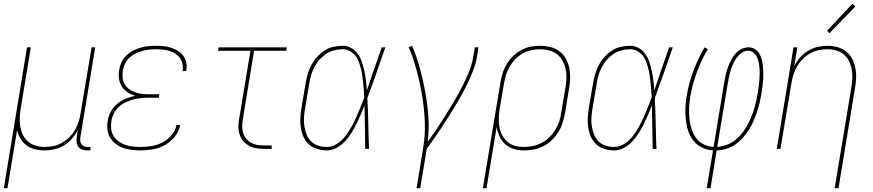

<svg xmlns="http://www.w3.org/2000/svg" viewBox="-38 -777 4558 1002"><path d="M-18 205 103 -530H123L70 -210Q66 -186 65 -162Q64 -138 68 -115.5Q72 -93 82 -72.5Q92 -52 109 -37.5Q126 -23 149 -16.5Q172 -10 196 -10Q219 -10 242 -15Q265 -20 286 -32Q307 -44 324.5 -61.5Q342 -79 354 -100Q366 -121 373 -143.5Q380 -166 383 -189L440 -530H459L381 -58Q380 -49 381 -39.5Q382 -30 388 -23Q394 -16 403 -13Q412 -10 422 -10H434V8H419Q405 8 392.5 4Q380 0 372 -9.5Q364 -19 362 -32Q360 -45 362 -58L368 -99Q356 -74 337.5 -53Q319 -32 295.5 -18Q272 -4 246 2Q220 8 194 8Q169 8 144.5 2Q120 -4 101 -18Q82 -32 69.5 -53Q57 -74 51 -97L1 205Z M693 8Q670 8 647 5Q624 2 603.5 -5.5Q583 -13 565.5 -26.5Q548 -40 537 -58.5Q526 -77 523 -100Q520 -123 524 -146Q528 -171 540.5 -194.5Q553 -218 573.5 -235Q594 -252 618.5 -262Q643 -272 668 -277Q647 -283 628.5 -295Q610 -307 598 -325Q586 -343 583 -366Q580 -389 584 -412Q587 -432 596 -451.5Q605 -471 620.5 -486.5Q636 -502 655.5 -512Q675 -522 695 -528Q715 -534 735.5 -536Q756 -538 776 -538Q797 -538 816.5 -536Q836 -534 854.5 -528Q873 -522 889.5 -512.5Q906 -503 917.5 -487.5Q929 -472 933.5 -453Q938 -434 935 -414Q934 -412 933.5 -410Q933 -408 933 -406H914Q914 -408 914.5 -409.5Q915 -411 915 -413Q918 -430 913.5 -447Q909 -464 899 -477Q889 -490 875 -498.5Q861 -507 845 -511.5Q829 -516 811.5 -518Q794 -520 776 -520Q758 -520 740 -518Q722 -516 704 -511Q686 -506 668.5 -497.5Q651 -489 637 -475.5Q623 -462 614.5 -444.5Q606 -427 603 -409Q600 -390 602 -371.5Q604 -353 613 -337.5Q622 -322 636.5 -311.5Q651 -301 668 -295Q685 -289 703.5 -287Q722 -285 741 -285H794L791 -267H738Q718 -267 697.5 -265Q677 -263 656.5 -257.5Q636 -252 616.5 -242.5Q597 -233 581 -218Q565 -203 555.5 -183.5Q546 -164 543 -144Q540 -123 542.5 -103Q545 -83 555 -67Q565 -51 580.5 -39.5Q596 -28 614.5 -21.5Q633 -15 653 -12.5Q673 -10 693 -10Q722 -10 751.5 -14.5Q781 -19 808.5 -33Q836 -47 857 -71.5Q878 -96 883 -125H902Q897 -92 874.5 -64Q852 -36 822 -19.5Q792 -3 758.5 2.5Q725 8 693 8Z M1340 0Q1319 0 1299 -3.5Q1279 -7 1261.5 -16.5Q1244 -26 1231.5 -41Q1219 -56 1212.5 -75Q1206 -94 1206 -114.5Q1206 -135 1210 -156L1269 -512H1100L1103 -530H1459L1456 -512H1288L1229 -153Q1226 -135 1226 -117Q1226 -99 1231 -83Q1236 -67 1247 -53.5Q1258 -40 1272.5 -32Q1287 -24 1304.5 -21Q1322 -18 1340 -18H1380V0Z M1667 8Q1642 8 1617 0.5Q1592 -7 1574 -23.5Q1556 -40 1546 -62.5Q1536 -85 1532 -110Q1528 -135 1529.5 -161Q1531 -187 1535 -213L1557 -343Q1561 -367 1568 -391Q1575 -415 1587 -437.5Q1599 -460 1616.5 -479.5Q1634 -499 1655.5 -513Q1677 -527 1701.5 -532.5Q1726 -538 1751 -538Q1776 -538 1797 -525.5Q1818 -513 1831 -493.5Q1844 -474 1851.5 -451Q1859 -428 1864 -404Q1869 -380 1872 -355.5Q1875 -331 1877 -306Q1896 -362 1915 -418Q1934 -474 1954 -530H1973Q1950 -464 1927 -397.5Q1904 -331 1879 -265Q1883 -199 1884 -132.5Q1885 -66 1888 0H1868Q1867 -56 1866.5 -112.5Q1866 -169 1864 -226Q1854 -201 1843.5 -176.5Q1833 -152 1821 -128Q1809 -104 1794.5 -81Q1780 -58 1761 -38Q1742 -18 1717.5 -5Q1693 8 1667 8ZM1667 -10Q1695 -10 1720 -26Q1745 -42 1763 -65Q1781 -88 1795 -113Q1809 -138 1820.5 -164Q1832 -190 1842.5 -216Q1853 -242 1863 -268Q1862 -287 1860.5 -306.5Q1859 -326 1857 -345Q1855 -364 1852.5 -383Q1850 -402 1845 -420.5Q1840 -439 1833.5 -456.5Q1827 -474 1815.5 -488Q1804 -502 1787 -511Q1770 -520 1751 -520Q1729 -520 1706.5 -514.5Q1684 -509 1664.5 -496Q1645 -483 1629 -465Q1613 -447 1602.5 -426.5Q1592 -406 1585.5 -384Q1579 -362 1576 -340L1554 -210Q1550 -187 1548.5 -163.5Q1547 -140 1550.5 -118Q1554 -96 1562 -75.5Q1570 -55 1585.5 -39.5Q1601 -24 1622.5 -17Q1644 -10 1667 -10Z M2136 205 2170 -3Q2182 -72 2179 -141Q2176 -210 2165 -276.5Q2154 -343 2137 -407Q2120 -471 2095 -531L2113 -538Q2137 -480 2153.5 -419.5Q2170 -359 2181.5 -296Q2193 -233 2197.5 -168Q2202 -103 2194 -37Q2219 -71 2242.5 -106.5Q2266 -142 2288.5 -177.5Q2311 -213 2332.5 -249.5Q2354 -286 2373 -323Q2392 -360 2408 -398.5Q2424 -437 2431 -477L2440 -530H2459L2451 -477Q2445 -445 2433 -413.5Q2421 -382 2406.5 -351Q2392 -320 2375.5 -290Q2359 -260 2341.5 -230.5Q2324 -201 2305.5 -172Q2287 -143 2268 -114Q2249 -85 2229 -56.5Q2209 -28 2189 0L2155 205Z M2482 205 2573 -343Q2577 -368 2584.5 -393Q2592 -418 2605.5 -441Q2619 -464 2638.5 -483Q2658 -502 2681 -515Q2704 -528 2730 -533Q2756 -538 2781 -538Q2808 -538 2834 -531.5Q2860 -525 2880.5 -510Q2901 -495 2914 -472.5Q2927 -450 2932.5 -424.5Q2938 -399 2937.5 -371.5Q2937 -344 2932 -317L2911 -187Q2906 -161 2898 -136Q2890 -111 2876 -88Q2862 -65 2842 -46Q2822 -27 2798 -14.5Q2774 -2 2748.5 3Q2723 8 2697 8Q2670 8 2644 0.5Q2618 -7 2599 -24Q2580 -41 2569 -65Q2558 -89 2554 -115L2501 205ZM2697 -10Q2720 -10 2743.5 -15Q2767 -20 2789 -31.5Q2811 -43 2829 -60.5Q2847 -78 2860 -99.5Q2873 -121 2880.5 -143.5Q2888 -166 2891 -190L2913 -320Q2917 -344 2918 -368.5Q2919 -393 2914 -416Q2909 -439 2898 -459.5Q2887 -480 2869 -494Q2851 -508 2827.5 -514Q2804 -520 2780 -520Q2757 -520 2734 -515Q2711 -510 2689.5 -498Q2668 -486 2651 -468Q2634 -450 2621.5 -429Q2609 -408 2602.5 -385.5Q2596 -363 2592 -340L2570 -211Q2566 -187 2565 -163Q2564 -139 2568 -116Q2572 -93 2582.5 -72.5Q2593 -52 2610 -37Q2627 -22 2649.5 -16Q2672 -10 2697 -10Z M3167 8Q3142 8 3117 0.5Q3092 -7 3074 -23.5Q3056 -40 3046 -62.5Q3036 -85 3032 -110Q3028 -135 3029.5 -161Q3031 -187 3035 -213L3057 -343Q3061 -367 3068 -391Q3075 -415 3087 -437.5Q3099 -460 3116.5 -479.5Q3134 -499 3155.5 -513Q3177 -527 3201.5 -532.5Q3226 -538 3251 -538Q3276 -538 3297 -525.5Q3318 -513 3331 -493.5Q3344 -474 3351.5 -451Q3359 -428 3364 -404Q3369 -380 3372 -355.5Q3375 -331 3377 -306Q3396 -362 3415 -418Q3434 -474 3454 -530H3473Q3450 -464 3427 -397.5Q3404 -331 3379 -265Q3383 -199 3384 -132.5Q3385 -66 3388 0H3368Q3367 -56 3366.5 -112.5Q3366 -169 3364 -226Q3354 -201 3343.5 -176.5Q3333 -152 3321 -128Q3309 -104 3294.5 -81Q3280 -58 3261 -38Q3242 -18 3217.5 -5Q3193 8 3167 8ZM3167 -10Q3195 -10 3220 -26Q3245 -42 3263 -65Q3281 -88 3295 -113Q3309 -138 3320.5 -164Q3332 -190 3342.5 -216Q3353 -242 3363 -268Q3362 -287 3360.5 -306.5Q3359 -326 3357 -345Q3355 -364 3352.5 -383Q3350 -402 3345 -420.5Q3340 -439 3333.5 -456.5Q3327 -474 3315.5 -488Q3304 -502 3287 -511Q3270 -520 3251 -520Q3229 -520 3206.5 -514.5Q3184 -509 3164.5 -496Q3145 -483 3129 -465Q3113 -447 3102.5 -426.5Q3092 -406 3085.5 -384Q3079 -362 3076 -340L3054 -210Q3050 -187 3048.5 -163.5Q3047 -140 3050.5 -118Q3054 -96 3062 -75.5Q3070 -55 3085.5 -39.5Q3101 -24 3122.5 -17Q3144 -10 3167 -10Z M3650 205 3683 8Q3652 6 3625 -7.5Q3598 -21 3580 -44Q3562 -67 3553 -95.5Q3544 -124 3541 -154Q3538 -184 3539 -215.5Q3540 -247 3546 -278Q3551 -310 3560 -343Q3569 -376 3581 -408Q3593 -440 3607.5 -470.5Q3622 -501 3639 -530L3656 -521Q3639 -492 3625 -462.5Q3611 -433 3599.5 -402Q3588 -371 3579 -339Q3570 -307 3565 -275Q3560 -247 3558.5 -218Q3557 -189 3559.5 -161.5Q3562 -134 3570 -107.5Q3578 -81 3593 -59Q3608 -37 3632.5 -24.5Q3657 -12 3686 -10L3742 -350Q3745 -369 3749.5 -388Q3754 -407 3760.5 -425Q3767 -443 3776.5 -461.5Q3786 -480 3799 -495.5Q3812 -511 3830.5 -520.5Q3849 -530 3868 -530Q3886 -530 3900.5 -521.5Q3915 -513 3923.5 -499Q3932 -485 3936.5 -469Q3941 -453 3943 -436Q3945 -419 3945.5 -401.5Q3946 -384 3945 -366.5Q3944 -349 3942 -331.5Q3940 -314 3937 -296Q3933 -271 3927.5 -246Q3922 -221 3914 -197Q3906 -173 3896 -149Q3886 -125 3872 -102.5Q3858 -80 3840 -59.5Q3822 -39 3800 -23.5Q3778 -8 3753 -0.5Q3728 7 3702 8L3670 205ZM3705 -10Q3729 -12 3752 -20Q3775 -28 3795 -43Q3815 -58 3831 -77.5Q3847 -97 3859 -118.5Q3871 -140 3880.5 -162Q3890 -184 3897 -207Q3904 -230 3909 -253Q3914 -276 3918 -299Q3920 -315 3922 -330.5Q3924 -346 3925 -361.5Q3926 -377 3926.5 -392.5Q3927 -408 3925.5 -423.5Q3924 -439 3921 -453.5Q3918 -468 3911.5 -481Q3905 -494 3893 -503Q3881 -512 3865 -512Q3848 -512 3833 -501.5Q3818 -491 3807 -476.5Q3796 -462 3789 -446Q3782 -430 3776.5 -413.5Q3771 -397 3767.5 -380.5Q3764 -364 3761 -347Z M4318 205 4405 -320Q4409 -344 4410 -368Q4411 -392 4407 -414.5Q4403 -437 4393 -457.5Q4383 -478 4366 -492.5Q4349 -507 4326 -513.5Q4303 -520 4279 -520Q4256 -520 4233 -515Q4210 -510 4189 -498Q4168 -486 4151 -468.5Q4134 -451 4121.5 -430Q4109 -409 4102.5 -386.5Q4096 -364 4092 -341L4035 0H4016L4103 -530H4123L4107 -431Q4119 -456 4137.5 -477Q4156 -498 4179.5 -512Q4203 -526 4229 -532Q4255 -538 4281 -538Q4307 -538 4332.5 -531Q4358 -524 4377.5 -508.5Q4397 -493 4409 -470.5Q4421 -448 4426 -422.5Q4431 -397 4430 -370.5Q4429 -344 4424 -317L4338 205ZM4291 -604 4278 -616 4410 -757 4426 -743Z"/></svg>

Font: Iosevka Curly Thin Oblique
Style: Regular
Weight: 100
Italic angle: -9°
Monospace: yes
Designer: Belleve Invis
Foundry: Belleve Invis
Version: Version 11.1.0; ttfautohint (v1.8.3)